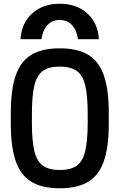

<svg xmlns="http://www.w3.org/2000/svg" viewBox="-20 -999 640 1029"><path d="M300 10Q206 10 148.5 -24.5Q91 -59 64.5 -135Q38 -211 38 -335V-395Q38 -519 64.5 -595Q91 -671 148.5 -705.5Q206 -740 300 -740Q395 -740 452.5 -705.5Q510 -671 536.5 -595Q563 -519 563 -395V-335Q563 -211 536.5 -135Q510 -59 452.5 -24.5Q395 10 300 10ZM300 -88Q358 -88 390.5 -110.5Q423 -133 436.5 -188.5Q450 -244 450 -343V-388Q450 -487 436.5 -542Q423 -597 390.5 -619.5Q358 -642 300 -642Q243 -642 210.5 -619.5Q178 -597 164.5 -542Q151 -487 151 -388V-343Q151 -244 164.5 -188.5Q178 -133 210.5 -110.5Q243 -88 300 -88ZM300 -979Q210 -979 152.5 -927Q95 -875 90 -789H202Q209 -838 234.5 -865Q260 -892 300 -892Q340 -892 365.5 -865Q391 -838 398 -789H510Q505 -875 448 -927Q391 -979 300 -979Z"/></svg>

Font: M PLUS Code Latin 60 Medium
Style: Regular
Weight: 500
Width: 7
Monospace: yes
Designer: Coji Morishita
Foundry: UNDERFOREST DESIGN
Version: Version 1.005; ttfautohint (v1.8.3)